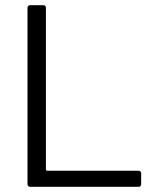

<svg xmlns="http://www.w3.org/2000/svg" viewBox="-20 -720 585 740"><path d="M96 0H514C520 0 524 -4 524 -10V-52C524 -58 520 -62 514 -62H161C159 -62 157 -64 157 -66V-690C157 -696 153 -700 147 -700H96C90 -700 86 -696 86 -690V-10C86 -4 90 0 96 0Z"/></svg>

Font: Elastic
Style: elastic
Weight: 400
Designer: Jeremy Tribby
Foundry: Tribby Type
Version: Version 1.422;hotconv 1.0.109;makeotfexe 2.5.65596